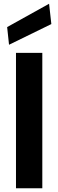

<svg xmlns="http://www.w3.org/2000/svg" viewBox="-20 -1001 311 1021"><path d="M65 0V-720H205V0ZM28 -763 18 -857 241 -981 253 -873Z"/></svg>

Font: DM Sans 16pt ExtraBold
Style: Regular
Weight: 800
Version: Version 4.004;gftools[0.9.30]